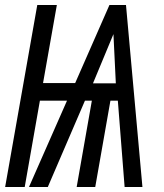

<svg xmlns="http://www.w3.org/2000/svg" viewBox="-32 -745 652 765"><path d="M116.5 -725H194.5L139.5 -414H267.5L404 -725H470L535.5 0H464.5L437.5 -344H408L347.5 0H273.5L334 -344H306.5L158.5 0H83.5L235 -344H127L66.5 0H-11.5ZM429.5 -413 420 -609 338.5 -413Z"/></svg>

Font: JuliaMono ExtraBold
Style: Italic
Weight: 800
Italic angle: -9°
Monospace: yes
Designer: cormullion
Foundry: corm
Version: Version 0.057; ttfautohint (v1.8.4)